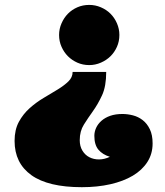

<svg xmlns="http://www.w3.org/2000/svg" viewBox="-20 -759 678 790"><path d="M40 -179.2Q40 -225.1 57.6 -257.6Q75.2 -290 102.1 -314Q128.9 -337.9 159.4 -356Q189.9 -374 217 -390.6Q244.1 -407.2 261.5 -424.1Q278.8 -440.9 278.8 -462.9H417Q417 -403.8 399.9 -366.9Q382.8 -330.1 362.3 -301.5Q341.8 -272.9 325 -246.1Q308.1 -219.2 308.1 -182.1Q308.1 -157.2 319.1 -139.2Q330.1 -121.1 347.7 -112.1Q365.2 -103 387.2 -103Q409.2 -103 432.1 -113.8Q401.9 -123 385 -143.1Q368.2 -163.1 368.2 -200.2Q368.2 -216.8 375.5 -232.9Q382.8 -249 397.5 -262Q412.1 -274.9 433.6 -282.5Q455.1 -290 483.9 -290Q504.9 -290 526.9 -284.4Q548.8 -278.8 566.9 -264.9Q585 -251 596.4 -227.5Q607.9 -204.1 607.9 -168.9Q607.9 -126 586.4 -92.5Q564.9 -59.1 526.4 -36.1Q487.8 -13.2 434.3 -1Q380.9 11.2 316.9 11.2Q178.2 11.2 109.1 -38.3Q40 -87.9 40 -179.2ZM471.2 -615.2Q471.2 -588.9 461.2 -566.4Q451.2 -543.9 434.6 -527.6Q418 -511.2 395 -501.2Q372.1 -491.2 347.2 -491.2Q320.8 -491.2 298.3 -501.2Q275.9 -511.2 259.5 -527.6Q243.2 -543.9 233.2 -566.4Q223.1 -588.9 223.1 -615.2Q223.1 -640.1 233.2 -663.1Q243.2 -686 259.5 -702.6Q275.9 -719.2 298.3 -729Q320.8 -738.8 347.2 -738.8Q372.1 -738.8 395 -729Q418 -719.2 434.6 -702.6Q451.2 -686 461.2 -663.1Q471.2 -640.1 471.2 -615.2Z"/></svg>

Font: Ultra
Style: Regular
Weight: 400
Designer: Astigmatic (AOETI)
Foundry: Astigmatic (AOETI)
Version: Version 1.001